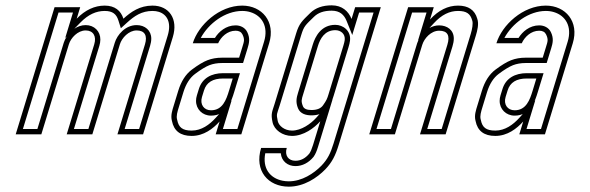

<svg xmlns="http://www.w3.org/2000/svg" viewBox="-20 -503 2210 719"><path d="M372.2 -482C334.2 -482 299.2 -465.7 267.2 -433L280.3 -476H184.3L38.8 0H134.8L237.9 -337C245.2 -361 271 -389 300.8 -389C328.9 -389 342.2 -367.5 332.9 -337L229.8 0H325.8L428.9 -337C436.2 -361 462 -389 491.7 -389C522.1 -389 532.8 -369.5 522.9 -337L419.8 0H515.8L627.1 -364C647.9 -431.9 613.6 -482 551.2 -482C503.5 -482 470.8 -459 442.2 -433C432.6 -463 410.4 -482 372.2 -482ZM230 -366.4C225.1 -358.9 221.1 -350.8 218.7 -342.8L120 -20H65.8L199.1 -456H253.3L224.1 -360.4ZM258.3 -395.3 281.5 -419C310.7 -448.8 340.3 -462 372.2 -462C402.4 -462 415.9 -449.6 423.2 -426.9L432.6 -397.2L455.7 -418.2C483.1 -443.2 510.6 -462 551.2 -462C559.9 -462 567.6 -460.8 574.3 -458.8C605.2 -449.4 623 -419.1 608 -369.8L501 -20H446.8L542 -331.2C544.8 -340.5 546.5 -349.4 546.5 -358.2C546.5 -389.1 523 -409 491.7 -409C449.6 -409 418.9 -373 409.7 -342.8L311 -20H256.8L352 -331.2C354.4 -339 355.7 -346.8 355.8 -354.4C356.2 -385.7 333.2 -409 300.7 -409C284.9 -409 270.2 -403.2 258.3 -395.3Z M802.3 -48 787.7 0H883.7L987.9 -341C1012.7 -422.2 960.9 -482 887 -482C801.1 -482 722.9 -409.5 701.9 -341H796.9C807.3 -364.3 831.2 -388 862.3 -388C874.9 -388 883.5 -383.3 888 -374C897.1 -355 893.9 -347.5 887.9 -328L875.4 -287H811.4C791.4 -287 773.3 -283.8 757 -277.5C740.7 -271.2 721.1 -259.3 698.1 -242C675.2 -224.7 658.3 -198.3 647.5 -163L631 -109C625.3 -90.3 618.2 -70.7 623.9 -50C631.2 -12.7 655.8 6 697.8 6C743.2 6 778 -21.2 802.3 -48ZM815.5 -209H851.5L837.5 -163C827.2 -129.4 813.5 -90 770.2 -90C743.6 -90 727.9 -111.9 736.4 -140L743.8 -164C753.2 -194.9 777.4 -209 815.5 -209ZM787.5 -61.4C764.7 -36.3 734.7 -14 697.8 -14C663 -14 649 -26.1 643.6 -53.8L643.4 -54.6L643.2 -55.3C639.5 -68.6 644 -83.3 650.1 -103.2L666.6 -157.2C676.5 -189.6 691.4 -211.8 710.2 -226C732.3 -242.7 750.7 -253.6 764.2 -258.9C777.9 -264.2 793.5 -267 811.4 -267H890.2L907.1 -322.2C912.6 -340.4 917.6 -358.5 906 -382.7C897.7 -399.9 880.1 -408 862.3 -408C825.8 -408 799.1 -383.9 784.9 -361H731.9C760.8 -414.8 823 -462 887 -462C898 -462 908.2 -460.5 917.5 -457.6C960.2 -444.7 986.4 -404.5 968.8 -346.8L868.9 -20H814.7L847.6 -127.8ZM815.5 -229C772.2 -229 737.1 -210.5 724.7 -169.8L717.3 -145.8C715.2 -139 714.1 -132.2 714.1 -125.5C713.9 -94 738.1 -70 770.2 -70C829.7 -70 847.1 -126 856.6 -157.2L878.6 -229Z M1222.1 -483C1188.1 -483 1161.4 -473.5 1141.9 -454.5C1110.3 -423.7 1100.2 -414.6 1089 -378L1008.3 -114C999 -83.7 993.6 -77.2 1000.7 -45C1006.9 -16.6 1037.6 6 1073.6 6C1117 6 1156.8 -23.5 1179.4 -49L1152.2 40C1147.7 54.7 1143.1 65.3 1138.4 72C1123.6 90 1106.2 99 1086.2 99C1059.9 99 1045.2 79.3 1053.8 51H957.8C931.7 136.4 983.8 196 1061.5 196C1118.3 196 1167.1 163.2 1198.4 131C1223.6 104.6 1236.3 78.9 1248.2 40L1406 -476H1310L1296.5 -432C1284.8 -461.1 1261.1 -483 1222.1 -483ZM1270.9 -353C1270.2 -347.7 1268.5 -340.3 1265.6 -331L1210.3 -150C1205 -132.8 1202.8 -127.2 1189.6 -108.5C1181.4 -96.8 1166.9 -91 1146.3 -91C1128.9 -91 1118.4 -95.7 1114.5 -105C1106.7 -124.3 1109.4 -130.7 1115.3 -150L1170.6 -331C1178.9 -358 1196 -390 1235.7 -390C1255.8 -390 1273.6 -376.3 1270.9 -353ZM1222.1 -463C1252.3 -463 1268.6 -447.9 1278 -424.5L1299.1 -372L1324.8 -456H1378.9L1229.1 34.2C1217.6 71.6 1206.7 93.3 1184 117.1C1154.9 147 1110.4 176 1061.5 176C1053.3 176 1045.5 175.2 1038.3 173.8C990.5 164.3 962.3 126.8 973.4 71H1031.5C1034.2 101.2 1058 119 1086.2 119C1112.7 119 1136.1 106.2 1153.9 84.7L1154.3 84.1L1154.8 83.5C1161.6 73.8 1166.5 61.6 1171.3 45.8L1225.3 -130.7L1164.5 -62.3C1143.8 -39.1 1108 -14 1073.6 -14C1045.2 -14 1024 -32.1 1020.2 -49.3C1013.9 -78 1017.3 -75 1027.4 -108.2L1108.1 -372.2C1118.4 -405.6 1123.5 -408.6 1155.9 -440.2C1170.9 -454.9 1191.8 -463 1222.1 -463ZM1290.7 -350.7C1295.1 -387.9 1264.5 -410 1235.7 -410C1182.2 -410 1160.3 -365.5 1151.5 -336.8L1096.2 -155.8C1090.6 -137.7 1086.4 -121 1096 -97.4C1104.6 -76.4 1126.7 -71 1146.3 -71C1170.3 -71 1192.7 -78.1 1206 -97C1219.4 -116 1224.1 -126.7 1229.4 -144.2L1284.8 -325.2C1287.8 -335.1 1289.9 -343.2 1290.7 -350.7Z M1767.2 -433C1757.9 -465.7 1733.9 -482 1695.2 -482C1657.2 -482 1622.2 -464.7 1590.3 -430L1604.4 -476H1508.4L1362.8 0H1458.8L1561.2 -335C1568.7 -359.5 1593.9 -388 1624.5 -388C1655.8 -388 1666.1 -370.3 1655.2 -335L1552.8 0H1648.8L1762 -370C1767.4 -387.8 1774.2 -413.8 1767.2 -433ZM1547.2 -353.6C1545.2 -349.4 1543.4 -344.9 1542.1 -340.8L1444 -20H1389.9L1523.2 -456H1577.3L1545.5 -351.8ZM1588.2 -398.2 1605 -416.4C1634.3 -448.2 1663.8 -462 1695.2 -462C1727.4 -462 1741.2 -451.2 1748 -427.5L1748.2 -426.8L1748.4 -426.2C1752.2 -415.6 1748.2 -393.5 1742.8 -375.8L1634 -20H1579.9L1674.4 -329.2C1677.5 -339.5 1679.4 -349.1 1679.4 -358.6C1679.5 -390.3 1654.7 -408 1624.5 -408C1611.3 -408 1598.8 -404 1588.2 -398.2Z M1939.3 -48 1924.7 0H2020.7L2124.9 -341C2149.7 -422.2 2097.9 -482 2024 -482C1938.1 -482 1859.9 -409.5 1838.9 -341H1933.9C1944.3 -364.3 1968.2 -388 1999.3 -388C2011.9 -388 2020.5 -383.3 2025 -374C2034.1 -355 2030.9 -347.5 2024.9 -328L2012.4 -287H1948.4C1928.4 -287 1910.3 -283.8 1894 -277.5C1877.7 -271.2 1858.1 -259.3 1835.1 -242C1812.2 -224.7 1795.3 -198.3 1784.5 -163L1768 -109C1762.3 -90.3 1755.2 -70.7 1760.9 -50C1768.2 -12.7 1792.8 6 1834.8 6C1880.2 6 1915 -21.2 1939.3 -48ZM1952.5 -209H1988.5L1974.5 -163C1964.2 -129.4 1950.5 -90 1907.2 -90C1880.6 -90 1864.9 -111.9 1873.4 -140L1880.8 -164C1890.2 -194.9 1914.4 -209 1952.5 -209ZM1924.5 -61.4C1901.7 -36.3 1871.7 -14 1834.8 -14C1800 -14 1786 -26.1 1780.6 -53.8L1780.4 -54.6L1780.2 -55.3C1776.5 -68.6 1781 -83.3 1787.1 -103.2L1803.6 -157.2C1813.5 -189.6 1828.4 -211.8 1847.2 -226C1869.3 -242.7 1887.7 -253.6 1901.2 -258.9C1914.9 -264.2 1930.5 -267 1948.4 -267H2027.2L2044.1 -322.2C2049.6 -340.4 2054.6 -358.5 2043 -382.7C2034.7 -399.9 2017.1 -408 1999.3 -408C1962.8 -408 1936.1 -383.9 1921.9 -361H1868.9C1897.8 -414.8 1960 -462 2024 -462C2035 -462 2045.2 -460.5 2054.5 -457.6C2097.2 -444.7 2123.4 -404.5 2105.8 -346.8L2005.9 -20H1951.7L1984.6 -127.8ZM1952.5 -229C1909.2 -229 1874.1 -210.5 1861.7 -169.8L1854.3 -145.8C1852.2 -139 1851.1 -132.2 1851.1 -125.5C1850.9 -94 1875.1 -70 1907.2 -70C1966.7 -70 1984.1 -126 1993.6 -157.2L2015.6 -229Z"/></svg>

Font: Din Kursivschrift
Style: EngGhost
Weight: 400
Version: Version 1.089